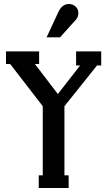

<svg xmlns="http://www.w3.org/2000/svg" viewBox="-20 -936 534 956"><path d="M278.8 -750H211.9L271 -877Q289.6 -916 323.2 -916Q342.8 -916 356.4 -903.3Q370.1 -890.6 370.1 -872.1Q370.1 -851.6 358.9 -838.9ZM483.9 -680.2V-609.9H462.9L300.8 -407.2V-63H321.8V0H172.9V-63H192.9V-407.2L30.8 -617.2H9.8V-680.2H174.8V-617.2H153.8L268.1 -467.8L378.9 -609.9H358.9V-680.2Z"/></svg>

Font: Margherita Bold
Style: Regular
Weight: 700
Designer: James Puckett
Foundry: Dunwich Type Founders
Version: Version 1.008;hotconv 1.0.109;makeotfexe 2.5.65596